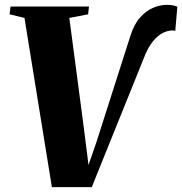

<svg xmlns="http://www.w3.org/2000/svg" viewBox="-20 -770 752 792"><path d="M194 2 81 -696 19.5 -711 23.5 -743H347L343.5 -711L266 -696L326 -241L350.5 -46.5L325.5 -32.5L378 -184.5L517.5 -621Q532.5 -669.5 557.8 -697.8Q583 -726 612 -738Q641 -750 667.5 -750Q685.5 -750 696.8 -747.2Q708 -744.5 711.5 -742L703 -642.5Q699.5 -643.5 697 -644Q694.5 -644.5 690.5 -644.5Q673.5 -644.5 652.5 -634.5Q631.5 -624.5 610.2 -598.8Q589 -573 571 -524.5L358.5 2Z"/></svg>

Font: Merriweather 96pt Black
Style: Italic
Weight: 900
Italic angle: -7.8°
Version: Version 2.101